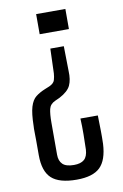

<svg xmlns="http://www.w3.org/2000/svg" viewBox="-90 -652 585 912"><g transform="rotate(-10 202.0 -196.0)"><path d="M254 -427 256 -307Q258 -265 245.5 -238Q233 -211 191 -189L169 -179Q144 -168 138.5 -144.5Q133 -121 133 -79V75Q133 105 149.5 121Q166 137 204 137Q237 137 253.5 122.5Q270 108 272 75Q273 41 273.5 2Q274 -37 272 -75H356Q357 -29 357.5 0Q358 29 357 62Q353 140 318 174Q283 208 205 208Q121 208 84 174Q47 140 47 62Q47 17 47 -8.5Q47 -34 46.5 -50Q46 -66 47 -79Q48 -139 57.5 -170.5Q67 -202 85.5 -216.5Q104 -231 131 -242L153 -251Q175 -261 179.5 -276.5Q184 -292 185 -308L189 -427ZM292 -600V-503H151V-600Z"/></g></svg>

Font: Big Shoulders Text
Style: Regular
Weight: 400
Designer: Patric King
Foundry: XO Type Co
Version: Version 1.000; ttfautohint (v1.8.2)